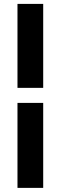

<svg xmlns="http://www.w3.org/2000/svg" viewBox="-20 -730 303 960"><path d="M196 -290.7H67.4V-710.5H196ZM196 209.4H67.4V-215.5H196Z"/></svg>

Font: Anek Tamil Medium
Style: Regular
Weight: 500
Designer: Aadarsh Rajan (Tamil), Yesha Goshar (Latin)
Foundry: Ek Type
Version: Version 1.003